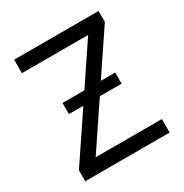

<svg xmlns="http://www.w3.org/2000/svg" viewBox="-164 -836 923 964"><g transform="rotate(-30 297.5 -353.5)"><path d="M54.7 -63.5 235.8 -333H152.3V-397.5H279.3L434.6 -628.9H50.8V-707H540V-643.6L374.5 -397.5H458V-333H331.5L160.2 -78.1H543.9V0H54.7Z"/></g></svg>

Font: Pretendard JP
Style: Regular
Weight: 400
Designer: Base glyphs from Inter by Rasmus Andersson; Hangeul glyphs from Noto Sans CJK(Source Han Sans) by Jang Soo-young and Kan
Foundry: Kil Hyung-jin
Version: Version 1.309